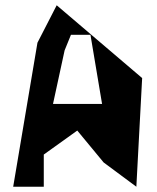

<svg xmlns="http://www.w3.org/2000/svg" viewBox="-20 -708 597 728"><path d="M30 0H146V-122L273 -213L373 -92L497 0L519 -412L195 -688L122 -546ZM181 -314 225 -517 249 -576H323L367 -314Z"/></svg>

Font: Crazy Punk
Style: Regular
Weight: 400
Version: Version 1